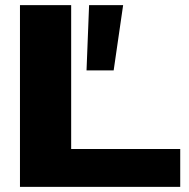

<svg xmlns="http://www.w3.org/2000/svg" viewBox="-20 -730 740 750"><path d="M318 -455 328 -710H461L424 -455ZM58 0V-710H258V-148H684V0Z"/></svg>

Font: Special Gothic Extended Bold
Style: Regular
Weight: 700
Width: 7
Designer: Alistair McCready
Foundry: Monolith
Version: Version 1.000; ttfautohint (v1.8.4.7-5d5b)